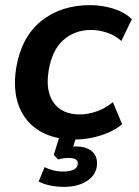

<svg xmlns="http://www.w3.org/2000/svg" viewBox="-20 -535 544 750"><path d="M272 10Q189 10 133 -24.5Q77 -59 53.5 -121.5Q30 -184 43 -268Q63 -390 140.5 -452.5Q218 -515 332 -515Q379 -515 423.5 -501Q468 -487 495 -460L454 -375Q430 -397 398 -407.5Q366 -418 336 -418Q272 -418 227.5 -378.5Q183 -339 170 -259Q157 -180 189.5 -134Q222 -88 292 -88Q322 -88 356.5 -99.5Q391 -111 421 -136L457 -50Q426 -23 375.5 -6.5Q325 10 272 10ZM231 195Q202 195 175.5 189.5Q149 184 131 174L154 118Q171 126 188.5 130.5Q206 135 227 135Q254 135 269 127Q284 119 284 103Q284 93 275.5 87.5Q267 82 249 82Q240 82 230.5 83Q221 84 207 88L190 70L218 -20H284L260 56L229 45Q241 41 253 39Q265 37 275 37Q314 37 336.5 54Q359 71 359 103Q359 145 322.5 170Q286 195 231 195Z"/></svg>

Font: Mulish ExtraLight
Style: Italic
Weight: 200
Italic angle: -9°
Designer: Vernon Adams
Foundry: Vernon Adams
Version: Version 3.603